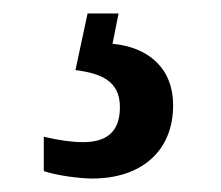

<svg xmlns="http://www.w3.org/2000/svg" viewBox="-20 -29 328 285"><path d="M117 236C188 236 237 197 237 127C237 73 201 41 147 36L156 -9H110L92 75C130 80 158 91 158 130C158 168 137 182 103 182C87 182 66 179 45 174V225C66 232 100 236 117 236Z"/></svg>

Font: Noto Serif Ethiopic Condensed SemiBold
Style: Regular
Weight: 600
Width: 3
Designer: Monotype Design Team
Foundry: Monotype Imaging Inc.
Version: Version 2.102